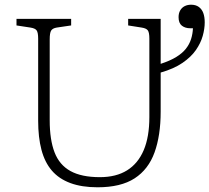

<svg xmlns="http://www.w3.org/2000/svg" viewBox="-20 -781 889 815"><path d="M394 14Q327 14 278.5 -4Q230 -22 200 -57Q170 -92 156 -145Q142 -198 142 -268V-617Q142 -643 135.5 -652Q129 -661 109 -664L50 -673V-701H282V-673L221 -664Q203 -661 197 -651Q191 -641 191 -614V-270Q191 -188 211.5 -134.5Q232 -81 279 -55Q326 -29 404 -29Q473 -29 519.5 -58Q566 -87 590 -143.5Q614 -200 614 -284V-617Q614 -643 607.5 -652Q601 -661 581 -664L524 -673V-701H662V-510Q702 -523 728 -539Q754 -555 769 -574Q784 -593 791 -615Q798 -637 799 -661H788Q766 -661 752 -672Q738 -683 738 -708Q738 -725 745 -737Q752 -749 764 -755Q776 -761 791 -761Q811 -761 824 -751.5Q837 -742 843 -725.5Q849 -709 849 -686Q849 -659 840.5 -628.5Q832 -598 811.5 -568.5Q791 -539 754.5 -514Q718 -489 662 -473V-307Q662 -206 636 -134Q610 -62 551.5 -24Q493 14 394 14Z"/></svg>

Font: Literata ExtraLight
Style: Regular
Weight: 250
Designer: Latin by Veronika Burian and Jose Scaglione. Greek by Irene Vlachou. Cyrillic by Vera Evstafieva.
Foundry: TypeTogether
Version: Version 3.103;gftools[0.9.29]